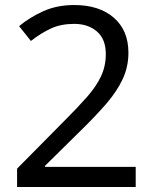

<svg xmlns="http://www.w3.org/2000/svg" viewBox="-20 -744 612 764"><path d="M520 0H48V-73L235 -262Q289 -316 326 -358Q363 -400 382 -440.5Q401 -481 401 -529Q401 -588 366 -618.5Q331 -649 275 -649Q223 -649 183.5 -631Q144 -613 103 -581L56 -640Q98 -675 152.5 -699.5Q207 -724 275 -724Q375 -724 433 -673.5Q491 -623 491 -534Q491 -478 468 -429Q445 -380 404 -332.5Q363 -285 308 -231L159 -84V-80H520Z"/></svg>

Font: Noto Sans Palmyrene
Style: Regular
Weight: 400
Designer: Monotype Design Team
Foundry: Monotype Imaging Inc.
Version: Version 2.001; ttfautohint (v1.8.4.7-5d5b)